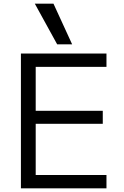

<svg xmlns="http://www.w3.org/2000/svg" viewBox="-20 -1020 670 1040"><path d="M93.3 0V-730H556.7V-657.9H173.4V-420H536.7V-349.3H173.4V-72.1H556.7V0ZM289.6 -780 168.6 -1000H269.7L370.7 -780Z"/></svg>

Font: M PLUS 2 Thin
Style: Regular
Weight: 100
Designer: Coji Morishita
Foundry: UNDERFOREST DESIGN
Version: Version 1.001